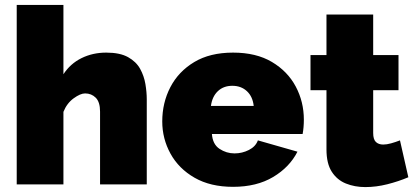

<svg xmlns="http://www.w3.org/2000/svg" viewBox="-20 -750 1687 781"><path d="M577 0H387V-296Q387 -335 369.5 -352.5Q352 -370 326 -370Q307 -370 279.5 -350Q252 -330 238 -295V0H48V-730H238V-448Q266 -491 311.5 -513.5Q357 -536 412 -536Q468 -536 501 -517.5Q534 -499 550 -470Q566 -441 571.5 -408Q577 -375 577 -346Z M928 10Q836 10 771.5 -27Q707 -64 673.5 -125Q640 -186 640 -256Q640 -332 673 -395.5Q706 -459 770 -497.5Q834 -536 928 -536Q1022 -536 1086 -498Q1150 -460 1183 -398Q1216 -336 1216 -263Q1216 -232 1211 -205H842Q845 -163 873 -144.5Q901 -126 934 -126Q965 -126 992.5 -140Q1020 -154 1029 -179L1190 -133Q1158 -70 1091 -30Q1024 10 928 10ZM838 -319H1012Q1008 -357 984.5 -379Q961 -401 925 -401Q889 -401 866 -379Q843 -357 838 -319Z M1641 -29Q1601 -12 1555.5 -0.5Q1510 11 1466 11Q1423 11 1387 -3.5Q1351 -18 1329.5 -51.5Q1308 -85 1308 -142V-383H1243V-526H1308V-691H1498V-526H1601V-383H1498V-209Q1498 -183 1509 -172.5Q1520 -162 1539 -162Q1553 -162 1571 -167Q1589 -172 1607 -179Z"/></svg>

Font: Raleway Black
Style: Regular
Weight: 900
Designer: Matt McInerney, Pablo Impallari, Rodrigo Fuenzalida
Foundry: Matt McInerney, Pablo Impallari, Rodrigo Fuenzalida
Version: Version 4.026